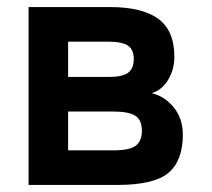

<svg xmlns="http://www.w3.org/2000/svg" viewBox="-20 -524 600 544"><path d="M61 0V-504H292Q382 -504 428 -471Q474 -438 474 -363Q474 -327 456.5 -298Q439 -269 410 -260Q447 -251 472.5 -219.5Q498 -188 498 -142Q498 -69 457.5 -34.5Q417 0 312 0ZM173 -98H301Q348 -98 365 -111.5Q382 -125 382 -153Q382 -184 363.5 -196Q345 -208 301 -208H173ZM173 -306H289Q327 -306 343 -318Q359 -330 359 -357Q359 -384 342 -395Q325 -406 286 -406H173Z"/></svg>

Font: Zen Kaku Gothic New
Style: Bold
Weight: 700
Designer: Yoshimichi Ohira
Foundry: Positype
Version: Version 1.002